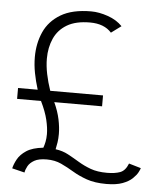

<svg xmlns="http://www.w3.org/2000/svg" viewBox="-52 -738 670 808"><g transform="rotate(5 283.0 -334.0)"><path d="M427 25Q378 25 344 13Q310 1 283.5 -15Q257 -31 230 -43.5Q203 -56 169 -56Q135 -56 116.5 -45.5Q98 -35 90 -20.5Q82 -6 80 7L27 -6Q31 -24 42.5 -45Q54 -66 79 -82.5Q104 -99 150 -104Q154 -115 157 -129.5Q160 -144 160 -162Q160 -188 152 -222Q144 -256 123 -299H22V-345H105Q94 -380 87.5 -414Q81 -448 81 -481Q81 -539 102.5 -587Q124 -635 172.5 -664Q221 -693 301 -693Q334 -693 371.5 -680Q409 -667 433 -642L391 -611Q360 -646 300 -646Q240 -646 203 -624Q166 -602 149 -564Q132 -526 132 -479Q132 -448 139 -414Q146 -380 158 -345H381V-299H179Q196 -262 203 -228.5Q210 -195 210 -167Q210 -148 207.5 -131.5Q205 -115 202 -102Q232 -98 256 -85Q280 -72 304 -57.5Q328 -43 356.5 -32.5Q385 -22 426 -22Q459 -22 481 -30Q503 -38 515 -69L566 -54Q565 -49 558.5 -36.5Q552 -24 537 -9.5Q522 5 495.5 15Q469 25 427 25Z"/></g></svg>

Font: Lil Grotesk Light
Style: Regular
Weight: 300
Designer: Bastien Sozeau
Foundry: NBR — Bastien Sozeau
Version: Version 3.003; ttfautohint (v1.8.4.7-5d5b);gftools[0.9.33]